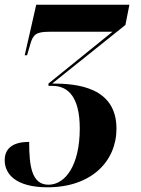

<svg xmlns="http://www.w3.org/2000/svg" viewBox="-46 -556 598 816"><path d="M156 240C344 240 449 128 449 -9C449 -185 283 -201 176 -201L487 -450L504 -536H108L59 -321H69L83 -369C95 -410 108 -421 164 -421H432L160 -201V-191H177C246 -191 293 -140 293 -10C293 146 232 229 160 229C88 229 78 148 78 47C15 47 -26 70 -26 125C-26 185 23 240 156 240Z"/></svg>

Font: Noto Serif Display Condensed ExtraBold
Style: Italic
Weight: 800
Width: 3
Italic angle: -12°
Designer: Monotype Design Team
Foundry: Monotype Imaging Inc.
Version: Version 2.009